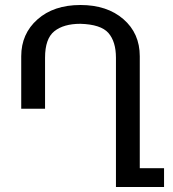

<svg xmlns="http://www.w3.org/2000/svg" viewBox="-20 -748 691 768"><path d="M301.8 -728Q408.2 -728 473.6 -671.4Q539.1 -614.7 539.1 -522.9V-75.2H636.2V0H443.8V-517.1Q443.8 -581.5 413.6 -616.2Q383.3 -650.4 301.8 -652.8Q234.4 -652.8 197.3 -623Q160.2 -593.3 160.2 -517.1V-313H64.9V-522.9Q64.9 -612.8 129.9 -670.4Q194.8 -728 301.8 -728Z"/></svg>

Font: Miedinger*
Style: Book
Weight: 400
Version: Version 001.000